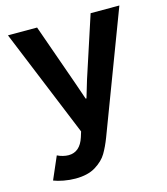

<svg xmlns="http://www.w3.org/2000/svg" viewBox="-110 -608 787 907"><g transform="rotate(-15 283.5 -155.0)"><path d="M42 194.3 89.8 84Q102.1 90.3 116.9 94Q131.8 97.7 144.5 97.7Q200.2 97.7 221.7 31.2L230 4.4L13.7 -523.4H156.2L261.7 -224.6L291 -139.6H294.9L320.3 -224.6L418 -523.4H558.6L336.9 62.5Q320.8 104.5 302.7 135Q284.7 165.5 246.6 189.2Q208.5 212.9 147.5 212.9Q119.6 212.9 90.3 207.5Q61 202.1 42 194.3Z"/></g></svg>

Font: Reddit Sans Fudge
Style: Bold
Weight: 700
Designer: Stephen Hutchings
Foundry: Reddit
Version: Version 1.013